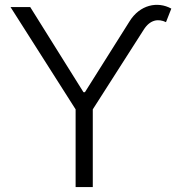

<svg xmlns="http://www.w3.org/2000/svg" viewBox="-20 -756 723 776"><path d="M22.5 -727.5 285.6 -314V0H355V-314L561 -636.2C586.4 -676.3 619.6 -681.6 650.9 -666.5L672.4 -721.2C616.7 -752 544.9 -736.8 503.4 -669.4L323.2 -383.3H317.4L102.1 -727.5Z"/></svg>

Font: Raveo Light
Style: Regular
Weight: 300
Designer: Jakub Foglar, Rasmus Andersson (Inter)
Foundry: Jakubfoglar.com
Version: Version 1.100;Glyphs 3.2.3 (3260)